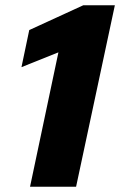

<svg xmlns="http://www.w3.org/2000/svg" viewBox="-20 -708 455 728"><path d="M93.9 0 201.5 -509.5 61.4 -453.4 90.9 -594 295.7 -688H415.5L268.5 0Z"/></svg>

Font: Saira Thin
Style: Italic
Weight: 100
Italic angle: -12°
Designer: Hector Gatti with collaboration of the Omnibus-Type team
Foundry: Omnibus-Type
Version: Version 1.101